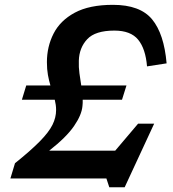

<svg xmlns="http://www.w3.org/2000/svg" viewBox="-20 -738 715 794"><path d="M503 -384.5 484.5 -325.5H322Q322.5 -311.5 321 -299.5Q318 -263 286.2 -216.8Q254.5 -170.5 183.5 -115H456.5L551 -226.5H617.5L495.5 36.5H432L420 0H23L42 -63Q108 -116 145 -153.8Q182 -191.5 197 -221.8Q212 -252 212 -283Q212 -294 210.5 -304.5Q209 -315 206.5 -325.5H70.5L88.5 -384.5H188.5Q182.5 -404.5 178.2 -428Q174 -451.5 174 -481Q174 -545 201.5 -599Q229 -653 289.2 -685.5Q349.5 -718 447 -718Q559.5 -718 609 -658Q658.5 -598 669 -476L588 -463.5Q582 -536.5 551.2 -574Q520.5 -611.5 453 -611.5Q374 -611.5 340.8 -576Q307.5 -540.5 306 -487Q305 -460 308.5 -434.8Q312 -409.5 316 -384.5Z"/></svg>

Font: Newsreader 6pt Medium
Style: Italic
Weight: 500
Italic angle: -17°
Designer: Hugues Gentile
Foundry: Production Type
Version: Version 1.003; ttfautohint (v1.8.3)